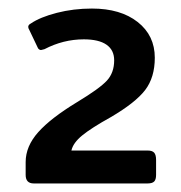

<svg xmlns="http://www.w3.org/2000/svg" viewBox="-20 -715 424 449"><path d="M40 -306V-336Q40 -373 69.5 -406Q99 -439 160 -476Q213 -508 230 -526.5Q247 -545 247 -574Q247 -598 229 -610.5Q211 -623 176 -623Q128 -623 84 -600L76 -598Q72 -598 69 -602L49 -644Q46 -649 46 -652Q46 -657 52 -660Q74 -675 113 -685Q152 -695 195 -695Q262 -695 302 -663.5Q342 -632 342 -580Q342 -534 319.5 -504.5Q297 -475 239 -441Q194 -416 172.5 -398.5Q151 -381 147 -363H325Q336 -363 340.5 -358Q345 -353 345 -341V-306Q345 -295 340.5 -290.5Q336 -286 325 -286H59Q40 -286 40 -306Z"/></svg>

Font: Mitr
Style: Regular
Weight: 400
Designer: Thanarat Vachiruckul
Foundry: Cadson Demak
Version: Version 1.003